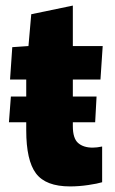

<svg xmlns="http://www.w3.org/2000/svg" viewBox="-20 -658 413 688"><path d="M231 10Q144 10 109 -36.5Q74 -83 74 -191V-220H12L19 -312H74V-373H16L24 -489L82 -493L92 -607L241 -638V-493H348L340 -373H241V-312H326L321 -220H241V-206Q241 -162 260 -145.5Q279 -129 312 -129Q327 -129 346 -133V-5Q330 0 296.5 5Q263 10 231 10Z"/></svg>

Font: Murecho
Style: Bold
Weight: 700
Designer: Neil Summerour
Foundry: Positype
Version: Version 1.010; ttfautohint (v1.8.3)